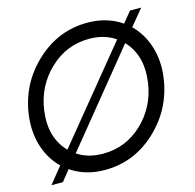

<svg xmlns="http://www.w3.org/2000/svg" viewBox="-111 -878 1022 1006"><g transform="rotate(-15 399.5 -374.5)"><path d="M668.9 -675.8Q724.1 -621.6 748 -543.2Q772 -464.8 758.8 -375Q735.8 -212.9 616.5 -101.6Q497.1 9.8 338.9 9.8Q232.9 9.8 154.8 -43.9L107.9 14.2H45.9L117.2 -74.2Q62 -127.4 38.1 -205.8Q14.2 -284.2 26.9 -375Q49.8 -537.1 169.4 -648.4Q289.1 -759.8 446.8 -759.8Q553.7 -759.8 632.8 -705.1L680.2 -763.2H741.2ZM110.8 -375Q90.8 -230 174.8 -144L576.2 -634.8Q516.1 -675.8 435.1 -675.8Q311 -675.8 220 -589.4Q128.9 -502.9 110.8 -375ZM351.1 -75.2Q475.1 -75.2 565.4 -161.1Q655.8 -247.1 673.8 -375Q693.8 -518.1 611.8 -605L211.9 -113.8Q270 -75.2 351.1 -75.2Z"/></g></svg>

Font: Oakes Grotesk
Style: Italic
Weight: 400
Designer: Samuel Oakes
Foundry: Samuel Oakes
Version: Version 1.0 | wf-rip DC20170320